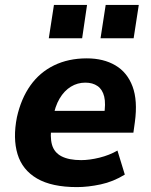

<svg xmlns="http://www.w3.org/2000/svg" viewBox="-20 -752 615 783"><path d="M294 11Q191 11 131 -24Q71 -59 51.5 -123.5Q32 -188 49 -274Q66 -350 104 -403.5Q142 -457 200.5 -485.5Q259 -514 334 -514Q402 -514 450.5 -485.5Q499 -457 520.5 -399.5Q542 -342 530 -254L524 -211H165L179 -300H420L404 -281Q412 -329 405 -358Q398 -387 378 -401Q358 -415 328 -415Q296 -415 269 -398.5Q242 -382 223 -350Q204 -318 196 -270L191 -244Q183 -194 192 -162Q201 -130 231 -114.5Q261 -99 311 -99Q345 -99 385.5 -109Q426 -119 459 -138L489 -40Q442 -11 390.5 0Q339 11 294 11ZM390 -596 411 -732H546L525 -596ZM179 -596 200 -732H335L315 -596Z"/></svg>

Font: Nunito Sans 7pt SemiCondensed ExtraBold
Style: Italic
Weight: 800
Width: 4
Italic angle: -9°
Designer: Vernon Adams
Foundry: Vernon Adams
Version: Version 3.101;gftools[0.9.27]